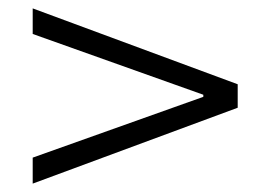

<svg xmlns="http://www.w3.org/2000/svg" viewBox="-20 -592 610 458"><path d="M58 -216 465 -361V-366L58 -511V-572L547 -391V-335L58 -154Z"/></svg>

Font: Nebula Sans Book
Style: Regular
Weight: 400
Italic angle: -9°
Designer: Paul D. Hunt for Adobe (as Source Sans)
Foundry: Nebula Entertainment & Broadcasting LLC
Version: Version 1.010